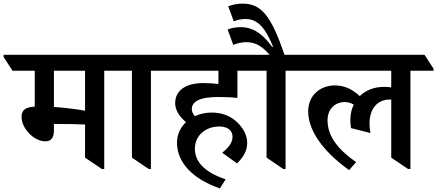

<svg xmlns="http://www.w3.org/2000/svg" viewBox="-74 -927 2416 1061"><path d="M177 -146C209 -146 224 -168 224 -205V-242C229 -242 234 -242 238 -242C295 -242 360 -241 396 -239V-56L489 7H502V-536H630V-547L580 -624H-54V-612L-5 -536H118V-338C75 -335 45 -324 45 -282C45 -217 113 -146 177 -146ZM224 -336V-536H396V-315C361 -322 294 -331 224 -336Z M748 7H760V-536H888V-547L839 -624H526V-612L575 -536H655V-56Z M1141 114 1173 64C1047 22 1003 -40 1003 -105C1003 -181 1065 -228 1138 -228C1179 -228 1211 -210 1211 -171C1211 -135 1182 -105 1154 -83L1236 -24C1271 -59 1292 -92 1292 -138C1292 -181 1268 -222 1236 -252C1205 -282 1159 -305 1096 -305C1062 -305 1031 -298 1003 -285C993 -296 986 -309 986 -324C986 -363 1024 -391 1131 -391C1169 -391 1213 -389 1238 -386V-536H1374V-547L1325 -624H784V-612L833 -536H1133V-463C1107 -466 1080 -468 1049 -468C960 -468 894 -432 894 -357C894 -317 919 -281 954 -252C923 -223 904 -183 904 -139C904 -25 996 64 1141 114Z M1492 7H1504V-536H1632V-547L1583 -624H1498C1423 -845 1368 -907 1266 -907C1235 -907 1207 -900 1187 -892L1218 -809C1240 -818 1260 -822 1283 -822C1352 -822 1394 -770 1435 -669L1430 -668C1386 -728 1333 -777 1257 -777C1228 -777 1205 -772 1184 -764L1215 -679C1240 -689 1263 -694 1288 -694C1340 -694 1377 -669 1416 -624H1270V-612L1319 -536H1399V-56Z M1855 13 1894 -31C1798 -98 1736 -171 1736 -262C1736 -325 1778 -363 1830 -363C1849 -363 1865 -358 1881 -349C1869 -325 1862 -297 1862 -265C1862 -248 1863 -236 1866 -219L1973 -192C1970 -207 1968 -225 1968 -245C1968 -323 2009 -377 2080 -377C2083 -377 2085 -377 2088 -377V-56L2181 7H2194V-536H2322V-547L2272 -624H1528V-612L1577 -536H2088V-444C2076 -446 2062 -447 2047 -447C1995 -447 1948 -429 1914 -396C1876 -432 1831 -455 1777 -455C1695 -455 1629 -400 1629 -311C1629 -185 1745 -65 1855 13Z"/></svg>

Font: Noto Serif Devanagari SemiBold
Style: Regular
Weight: 600
Designer: Universal Thirst, Indian Type Foundry and the Monotype Design Team
Foundry: Monotype Imaging Inc.
Version: Version 2.004